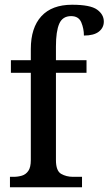

<svg xmlns="http://www.w3.org/2000/svg" viewBox="-20 -790 458 810"><path d="M22 0V-44H37Q56 -44 72.5 -49Q89 -54 99.5 -69Q110 -84 110 -115V-483H26V-536H110V-583Q110 -673 154.5 -721.5Q199 -770 284 -770Q361 -770 389.5 -749.5Q418 -729 418 -699Q418 -673 397 -656.5Q376 -640 334 -640Q334 -669 323 -695.5Q312 -722 280 -722Q244 -722 230 -690Q216 -658 216 -594V-536H345V-483H216V-115Q216 -69 238 -56.5Q260 -44 288 -44H326V0Z"/></svg>

Font: Noto Serif Khmer SemiCondensed Medium
Style: Regular
Weight: 500
Width: 4
Designer: Danh Hong and the Monotype Design Team
Foundry: Monotype Imaging Inc.
Version: Version 2.004; ttfautohint (v1.8.4.7-5d5b)